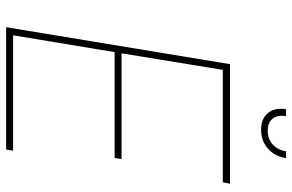

<svg xmlns="http://www.w3.org/2000/svg" viewBox="-183 -767 950 624"><g transform="rotate(90 292.0 -455.0)"><path d="M68.4 0 188.5 -727.5H577.1L572.3 -704.1H207L153.3 -375H497.1L493.2 -352.5H149.4L94.7 -22.5H469.7L465.8 0ZM401.4 -828.6Q365.2 -828.6 347.2 -850.8Q329.1 -873 335 -909.7H357.4Q353 -882.3 365.5 -866.2Q377.9 -850.1 404.8 -850.1Q431.6 -850.1 449.5 -866.2Q467.3 -882.3 471.7 -909.7H494.1Q490.2 -885.3 477.5 -866.9Q464.8 -848.6 445.3 -838.6Q425.8 -828.6 401.4 -828.6Z"/></g></svg>

Font: Inter Tight Thin
Style: Italic
Weight: 250
Italic angle: -9.39999°
Designer: Rasmus Andersson
Foundry: rsms
Version: Version 3.004